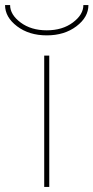

<svg xmlns="http://www.w3.org/2000/svg" viewBox="-44 -740 370 760"><path d="M-24 -720H-4Q-4 -682 37.5 -651Q79 -620 141 -620Q203 -620 244.5 -651Q286 -682 286 -720H306Q306 -672 258.5 -636Q211 -600 141 -600Q71 -600 23.5 -636Q-24 -672 -24 -720ZM131 0V-520H151V0Z"/></svg>

Font: Mplus 1p Thin
Style: Regular
Weight: 250
Version: Version 1.061